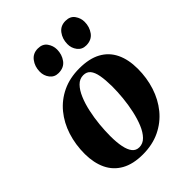

<svg xmlns="http://www.w3.org/2000/svg" viewBox="-221 -873 998 998"><g transform="rotate(-45 278.0 -374.0)"><path d="M318 -537Q390.5 -537 437.8 -511.2Q485 -485.5 508.5 -437Q532 -388.5 532 -320.5Q532 -253.5 512.5 -193Q493 -132.5 455 -86Q417 -39.5 361.8 -13Q306.5 13.5 235.5 13.5Q164.5 13.5 117.5 -12.8Q70.5 -39 47.2 -87.5Q24 -136 23.5 -202Q23.5 -271 43 -331.8Q62.5 -392.5 100.5 -438.8Q138.5 -485 193.2 -511Q248 -537 318 -537ZM307.5 -497.5Q280.5 -497.5 260 -476.8Q239.5 -456 224.8 -421.2Q210 -386.5 200.8 -344Q191.5 -301.5 187.2 -257.5Q183 -213.5 183 -175Q183 -128 189.8 -94.8Q196.5 -61.5 210.8 -43.8Q225 -26 249 -26Q276 -26 296.5 -47Q317 -68 331.5 -103Q346 -138 355.2 -180.5Q364.5 -223 368.8 -267.2Q373 -311.5 373 -350Q372.5 -398.5 366.5 -431.2Q360.5 -464 346.5 -480.8Q332.5 -497.5 307.5 -497.5ZM225 -595.5Q195 -595.5 177.5 -618.2Q160 -641 160.5 -670.5Q161 -708 181.8 -735.2Q202.5 -762.5 238.5 -762.5Q273 -762.5 289.5 -739.2Q306 -716 306 -688.5Q306 -651.5 285.5 -623.5Q265 -595.5 225 -595.5ZM428 -595.5Q398 -595.5 380.5 -618.2Q363 -641 363.5 -670.5Q364 -708 384.5 -735.2Q405 -762.5 441.5 -762.5Q476 -762.5 492.5 -739.2Q509 -716 509 -688.5Q509 -651.5 488.5 -623.5Q468 -595.5 428 -595.5Z"/></g></svg>

Font: Merriweather 96pt ExtraBold
Style: Italic
Weight: 800
Italic angle: -7.8°
Version: Version 2.101